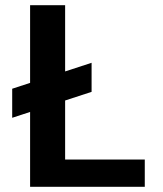

<svg xmlns="http://www.w3.org/2000/svg" viewBox="-20 -720 628 740"><path d="M27 -266V-378L333 -478V-366ZM96 0V-700H231V-105H538V0Z"/></svg>

Font: DM Sans 11pt
Style: Bold
Weight: 700
Version: Version 4.004;gftools[0.9.30]